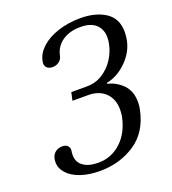

<svg xmlns="http://www.w3.org/2000/svg" viewBox="-132 -810 823 919"><g transform="rotate(-20 279.5 -350.0)"><path d="M34 -102Q34 -132 50 -147.5Q66 -163 90 -163Q109 -163 118 -152.5Q127 -142 125 -128Q123 -120 123 -106Q123 -70 150.5 -50Q178 -30 227 -30Q294 -30 343 -75.5Q392 -121 408 -199Q411 -217 411 -234Q411 -287 379 -319Q347 -351 290 -351H211L220 -392H299Q345 -392 381 -415.5Q417 -439 439 -474Q461 -509 468 -545Q472 -561 472 -579Q472 -621 445.5 -645.5Q419 -670 367 -670Q311 -670 274 -644Q237 -618 228 -572Q225 -557 211 -546Q197 -535 178 -535Q161 -535 150.5 -543.5Q140 -552 140 -568L142 -580Q149 -616 182 -646Q215 -676 267.5 -693Q320 -710 381 -710Q459 -710 509 -677Q559 -644 559 -576Q559 -555 555 -535Q544 -478 498.5 -432.5Q453 -387 395 -375L394 -371Q440 -360 472 -327Q504 -294 504 -239Q504 -218 500 -201Q478 -93 400 -41.5Q322 10 221 10Q166 10 123.5 -4.5Q81 -19 57.5 -45Q34 -71 34 -102Z"/></g></svg>

Font: Taviraj
Style: Italic
Weight: 400
Italic angle: -12°
Designer: Katatrad Team
Foundry: CadsonDemak
Version: Version 1.001